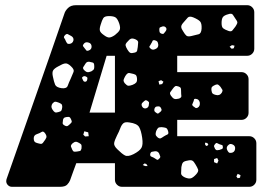

<svg xmlns="http://www.w3.org/2000/svg" viewBox="-20 -720 1045 740"><path d="M26 0Q17 0 10.5 -6.5Q4 -13 4 -22Q4 -26 5 -29Q61 -189 117 -348Q173 -507 228 -667Q231 -678 242 -689Q253 -700 273 -700H933Q944 -700 952 -692Q960 -684 960 -673V-532Q960 -521 952 -513Q944 -505 933 -505H663V-442H911Q922 -442 930 -434Q938 -426 938 -415V-285Q938 -274 930 -266Q922 -258 911 -258H663V-195H941Q952 -195 960 -187Q968 -179 968 -168V-27Q968 -16 960 -8Q952 0 941 0H450Q439 0 431 -8Q423 -16 423 -27V-91H274Q268 -75 262 -58.5Q256 -42 250 -25Q247 -17 239 -8.5Q231 0 211 0ZM890 -644Q882 -656 877.5 -663Q873 -670 859 -665Q844 -661 839 -654Q834 -647 834 -631Q834 -616 840 -611Q846 -606 860 -601Q871 -597 875.5 -602.5Q880 -608 887 -617Q893 -626 894.5 -631Q896 -636 890 -644ZM440 -628Q434 -646 426.5 -652Q419 -658 400 -658Q383 -658 378 -650Q373 -642 368 -625Q363 -610 365 -602Q367 -594 380 -585Q393 -575 401.5 -575.5Q410 -576 423 -585Q437 -596 441 -604Q445 -612 440 -628ZM725 -653Q710 -659 703.5 -652Q697 -645 686 -632Q678 -623 678.5 -616Q679 -609 686 -599Q693 -587 698.5 -582.5Q704 -578 717 -581Q735 -585 745.5 -588Q756 -591 757 -610Q758 -630 751 -637.5Q744 -645 725 -653ZM620 -613Q615 -620 606 -618Q600 -616 597 -614.5Q594 -613 594 -607Q594 -599 595.5 -595.5Q597 -592 603 -590Q609 -588 611.5 -591Q614 -594 618 -599Q624 -607 620 -613ZM255 -581Q247 -585 242 -588Q237 -591 231 -585Q224 -578 227.5 -573.5Q231 -569 234 -561Q237 -555 239.5 -552.5Q242 -550 249 -551Q260 -553 263 -564Q265 -575 255 -581ZM503 -568Q492 -573 485.5 -571Q479 -569 471 -559Q463 -551 464 -545Q465 -539 471 -529Q477 -519 482 -516.5Q487 -514 498 -517Q507 -519 508.5 -524.5Q510 -530 511 -539Q512 -550 512.5 -556.5Q513 -563 503 -568ZM576 -565Q569 -566 567.5 -561.5Q566 -557 562 -551Q559 -545 556.5 -542Q554 -539 559 -534Q567 -525 579 -531Q591 -536 590 -548Q589 -556 586.5 -559.5Q584 -563 576 -565ZM333 -540Q333 -553 321 -556Q309 -560 302 -550Q298 -544 300.5 -541.5Q303 -539 307 -533Q311 -528 313 -525.5Q315 -523 321 -525Q333 -529 333 -540ZM884 -544 874 -546 865 -540 873 -532 881 -534ZM325 -286H423V-505H391ZM324 -482Q314 -483 309 -474Q304 -466 301 -461.5Q298 -457 304 -450Q311 -443 316.5 -442Q322 -441 332 -445Q341 -450 342.5 -455Q344 -460 343 -470Q342 -478 337 -479Q332 -480 324 -482ZM254 -464Q241 -477 231 -475.5Q221 -474 206 -465Q190 -457 185 -449Q180 -441 184 -424Q188 -404 192.5 -393.5Q197 -383 218 -380Q237 -378 241 -389.5Q245 -401 253 -418Q260 -434 263.5 -443Q267 -452 254 -464ZM486 -437Q477 -440 472.5 -437.5Q468 -435 463 -427Q458 -418 456.5 -412.5Q455 -407 461 -399Q469 -390 474.5 -389.5Q480 -389 491 -393Q501 -397 505 -402Q509 -407 508 -418Q507 -429 502 -432Q497 -435 486 -437ZM313 -424Q305 -429 299 -424Q295 -421 296.5 -418.5Q298 -416 300 -411Q302 -405 308 -405Q314 -405 316 -412Q317 -416 317 -419Q317 -422 313 -424ZM601 -411 591 -407 594 -394 605 -396 610 -405ZM830 -385Q825 -391 821 -393.5Q817 -396 810 -393Q801 -389 797.5 -385.5Q794 -382 795 -372Q796 -363 799.5 -359.5Q803 -356 812 -354Q827 -350 835 -363Q839 -370 837 -374Q835 -378 830 -385ZM678 -367Q678 -375 677 -379.5Q676 -384 667 -387Q659 -390 655 -387.5Q651 -385 646 -378Q640 -370 636.5 -365Q633 -360 639 -351Q646 -341 652 -339Q658 -337 670 -340Q680 -344 679 -350.5Q678 -357 678 -367ZM750 -325Q747 -338 735 -339Q728 -340 727.5 -335.5Q727 -331 724 -325Q722 -320 721 -317.5Q720 -315 724 -311Q730 -307 733 -304.5Q736 -302 742 -305Q752 -311 750 -325ZM549 -331Q543 -335 539.5 -333Q536 -331 531 -326Q523 -320 527 -311Q531 -302 540 -302Q550 -303 553 -312Q554 -319 554.5 -323Q555 -327 549 -331ZM205 -325Q197 -328 193 -328Q189 -328 183 -322Q174 -310 182 -298Q187 -290 191.5 -287.5Q196 -285 205 -288Q214 -290 216.5 -294Q219 -298 220 -308Q220 -316 216.5 -319Q213 -322 205 -325ZM602 -300Q598 -311 590 -310Q583 -310 580 -308Q577 -306 575 -300Q574 -293 576 -290.5Q578 -288 584 -284Q588 -281 590.5 -283Q593 -285 597 -288Q605 -294 602 -300ZM253 -262Q250 -268 247 -269Q244 -270 237 -269Q231 -268 228 -266.5Q225 -265 223 -259Q222 -251 221.5 -246Q221 -241 228 -237Q236 -232 240.5 -234.5Q245 -237 251 -243Q257 -248 256.5 -252Q256 -256 253 -262ZM528 -189Q524 -217 516 -230.5Q508 -244 479 -248Q462 -251 455 -244.5Q448 -238 443.5 -225.5Q439 -213 431 -198Q422 -180 420 -169Q418 -158 433 -144Q450 -127 461.5 -121Q473 -115 495 -126Q518 -138 525 -150Q532 -162 528 -189ZM603 -230Q593 -230 589.5 -227Q586 -224 582 -215Q579 -206 580 -201Q581 -196 588 -190Q595 -185 599.5 -187Q604 -189 611 -194Q619 -199 625 -201.5Q631 -204 628 -214Q625 -225 619.5 -227Q614 -229 603 -230ZM320 -210 305 -214 301 -201 308 -194 322 -195ZM154 -206Q147 -216 140.5 -211.5Q134 -207 122 -203Q110 -199 110 -187Q110 -179 112.5 -175Q115 -171 122 -169Q132 -166 137.5 -165.5Q143 -165 148 -173Q156 -183 158.5 -189.5Q161 -196 154 -206ZM285 -169Q277 -174 271.5 -173.5Q266 -173 259 -167Q252 -160 253.5 -155Q255 -150 259 -142Q262 -136 266 -135.5Q270 -135 277 -136Q284 -137 288 -138Q292 -139 294 -147Q295 -156 294 -160.5Q293 -165 285 -169ZM779 -169 770 -170 771 -161 777 -157 783 -162ZM826 -164Q820 -167 816.5 -168.5Q813 -170 809 -165Q804 -159 805 -155.5Q806 -152 809 -146Q813 -141 816 -141Q819 -141 825 -142Q831 -144 835 -145.5Q839 -147 839 -153Q839 -160 835.5 -161Q832 -162 826 -164ZM877 -163Q870 -166 866.5 -165Q863 -164 858 -159Q851 -151 856 -141Q859 -135 862 -132.5Q865 -130 872 -131Q884 -133 886 -145Q888 -158 877 -163ZM593 -129Q588 -138 577 -137Q570 -136 565.5 -135Q561 -134 559 -127Q558 -119 562 -117Q566 -115 573 -112Q580 -108 584 -105Q588 -102 593 -108Q599 -113 597.5 -117.5Q596 -122 593 -129ZM817 -111 805 -107V-95L817 -90L822 -101ZM733 -87Q727 -98 721 -101Q715 -104 703 -101Q690 -99 685.5 -94Q681 -89 679 -76Q678 -60 678 -51.5Q678 -43 693 -36Q708 -30 716.5 -33Q725 -36 736 -48Q746 -59 743.5 -66.5Q741 -74 733 -87ZM544 -88 537 -90 530 -84 539 -80H549ZM907 -45 896 -50 891 -40 896 -33 905 -35Z"/></svg>

Font: Rubik Moonrocks
Style: Regular
Weight: 400
Designer: Hubert and Fischer, NaN
Foundry: Hubert and Fischer, NaN
Version: Version 2.200